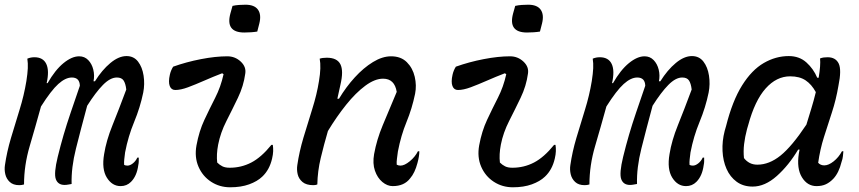

<svg xmlns="http://www.w3.org/2000/svg" viewBox="-26 -781 3646 815"><path d="M90 -532Q104 -538 120 -538Q157 -538 170.5 -509.5Q184 -481 172 -428H176Q208 -484 243.5 -513Q279 -542 310 -542Q333 -542 348.5 -526Q364 -510 370 -485.5Q376 -461 371 -436H377Q407 -484 442.5 -513.5Q478 -543 511 -543Q542 -543 560 -519.5Q578 -496 583.5 -460Q589 -424 582 -388Q569 -325 543.5 -263.5Q518 -202 505 -134Q503 -118 501.5 -105Q500 -92 501 -81Q507 -78 515 -78Q526 -78 538 -87.5Q550 -97 557 -112H563Q563 -104 563 -96.5Q563 -89 561 -80Q555 -34 530 -9Q512 9 486 9Q450 9 427.5 -27Q405 -63 416 -127Q425 -184 451.5 -249.5Q478 -315 510 -401Q507 -427 498.5 -439.5Q490 -452 470 -452Q442 -452 411 -420.5Q380 -389 344 -332Q317 -232 296.5 -150.5Q276 -69 278 0Q271 1 263.5 2.5Q256 4 248 4Q220 4 211 -20.5Q202 -45 219 -115Q231 -164 244 -208.5Q257 -253 274 -303Q291 -353 313 -417Q312 -452 279 -452Q252 -452 221.5 -424.5Q191 -397 148 -329Q124 -242 100 -160.5Q76 -79 76 2Q66 5 56 5Q30 5 15.5 -8.5Q1 -22 -3.5 -41.5Q-8 -61 -5 -80Q3 -136 20.5 -195Q38 -254 57 -315Q76 -376 86 -437Q91 -469 92 -491Q93 -513 90 -532Z M709 -498Q765 -518 827 -530Q889 -542 939 -542Q972 -542 996 -519.5Q1020 -497 1015 -468Q1008 -416 984 -366Q960 -316 935 -267Q910 -218 900 -167Q892 -125 896 -91Q906 -81 918 -75Q930 -69 949 -69Q998 -69 1040.5 -91Q1083 -113 1126 -166H1132Q1134 -153 1133.5 -139Q1133 -125 1129 -108Q1118 -60 1087 -31Q1066 -11 1031.5 1.5Q997 14 951 14Q906 14 870 -9.5Q834 -33 816.5 -73.5Q799 -114 808 -164Q819 -224 841.5 -272Q864 -320 887.5 -366Q911 -412 923 -466L917 -470Q878 -455 840.5 -438.5Q803 -422 772 -410.5Q741 -399 718 -399Q701 -399 694.5 -416Q688 -433 695 -464Q699 -482 709 -498ZM961 -756Q974 -759 988.5 -760Q1003 -761 1016 -761Q1054 -761 1069 -740Q1084 -719 1075 -682L1066 -647Q1054 -645 1039.5 -644Q1025 -643 1011 -643Q930 -643 952 -724Z M1331 -532Q1343 -536 1361 -536Q1405 -536 1419 -508Q1433 -480 1419 -421Q1416 -406 1412.5 -391.5Q1409 -377 1406 -362H1413Q1443 -412 1480 -452.5Q1517 -493 1557 -517.5Q1597 -542 1634 -542Q1676 -542 1701 -517Q1726 -492 1734.5 -455Q1743 -418 1736 -383Q1723 -320 1699.5 -263Q1676 -206 1663 -138Q1661 -122 1659 -107.5Q1657 -93 1658 -82Q1665 -78 1674 -78Q1691 -78 1713.5 -96.5Q1736 -115 1748 -139H1754Q1754 -118 1746 -89Q1735 -47 1715 -24Q1690 9 1641 9Q1618 9 1597 -8.5Q1576 -26 1565.5 -56.5Q1555 -87 1562 -127Q1573 -188 1598.5 -249Q1624 -310 1658 -391Q1649 -447 1600 -447Q1565 -447 1524.5 -417Q1484 -387 1443.5 -336.5Q1403 -286 1366 -225Q1349 -167 1335.5 -110.5Q1322 -54 1321 2Q1314 5 1304 5Q1274 5 1258 -8.5Q1242 -22 1237.5 -41.5Q1233 -61 1236 -80Q1244 -136 1262 -196.5Q1280 -257 1299.5 -318.5Q1319 -380 1328 -437Q1338 -496 1331 -532Z M1909 -498Q1965 -518 2027 -530Q2089 -542 2139 -542Q2172 -542 2196 -519.5Q2220 -497 2215 -468Q2208 -416 2184 -366Q2160 -316 2135 -267Q2110 -218 2100 -167Q2092 -125 2096 -91Q2106 -81 2118 -75Q2130 -69 2149 -69Q2198 -69 2240.5 -91Q2283 -113 2326 -166H2332Q2334 -153 2333.5 -139Q2333 -125 2329 -108Q2318 -60 2287 -31Q2266 -11 2231.5 1.5Q2197 14 2151 14Q2106 14 2070 -9.5Q2034 -33 2016.5 -73.5Q1999 -114 2008 -164Q2019 -224 2041.5 -272Q2064 -320 2087.5 -366Q2111 -412 2123 -466L2117 -470Q2078 -455 2040.5 -438.5Q2003 -422 1972 -410.5Q1941 -399 1918 -399Q1901 -399 1894.5 -416Q1888 -433 1895 -464Q1899 -482 1909 -498ZM2161 -756Q2174 -759 2188.5 -760Q2203 -761 2216 -761Q2254 -761 2269 -740Q2284 -719 2275 -682L2266 -647Q2254 -645 2239.5 -644Q2225 -643 2211 -643Q2130 -643 2152 -724Z M2490 -532Q2504 -538 2520 -538Q2557 -538 2570.5 -509.5Q2584 -481 2572 -428H2576Q2608 -484 2643.5 -513Q2679 -542 2710 -542Q2733 -542 2748.5 -526Q2764 -510 2770 -485.5Q2776 -461 2771 -436H2777Q2807 -484 2842.5 -513.5Q2878 -543 2911 -543Q2942 -543 2960 -519.5Q2978 -496 2983.5 -460Q2989 -424 2982 -388Q2969 -325 2943.5 -263.5Q2918 -202 2905 -134Q2903 -118 2901.5 -105Q2900 -92 2901 -81Q2907 -78 2915 -78Q2926 -78 2938 -87.5Q2950 -97 2957 -112H2963Q2963 -104 2963 -96.5Q2963 -89 2961 -80Q2955 -34 2930 -9Q2912 9 2886 9Q2850 9 2827.5 -27Q2805 -63 2816 -127Q2825 -184 2851.5 -249.5Q2878 -315 2910 -401Q2907 -427 2898.5 -439.5Q2890 -452 2870 -452Q2842 -452 2811 -420.5Q2780 -389 2744 -332Q2717 -232 2696.5 -150.5Q2676 -69 2678 0Q2671 1 2663.5 2.5Q2656 4 2648 4Q2620 4 2611 -20.5Q2602 -45 2619 -115Q2631 -164 2644 -208.5Q2657 -253 2674 -303Q2691 -353 2713 -417Q2712 -452 2679 -452Q2652 -452 2621.5 -424.5Q2591 -397 2548 -329Q2524 -242 2500 -160.5Q2476 -79 2476 2Q2466 5 2456 5Q2430 5 2415.5 -8.5Q2401 -22 2396.5 -41.5Q2392 -61 2395 -80Q2403 -136 2420.5 -195Q2438 -254 2457 -315Q2476 -376 2486 -437Q2491 -469 2492 -491Q2493 -513 2490 -532Z M3322 -543Q3367 -543 3397 -516Q3427 -489 3443 -451H3449Q3458 -504 3455 -533Q3463 -536 3470.5 -537Q3478 -538 3487 -538Q3521 -538 3534 -511.5Q3547 -485 3533 -417Q3523 -358 3505.5 -304.5Q3488 -251 3471.5 -199Q3455 -147 3447 -90Q3457 -79 3473 -79Q3491 -79 3512.5 -96Q3534 -113 3548 -139H3554Q3553 -129 3552 -118Q3551 -107 3546 -93Q3535 -48 3512 -23Q3497 -7 3480 1Q3463 9 3440 9Q3401 9 3378 -28.5Q3355 -66 3365 -130Q3366 -138 3368 -146H3362Q3322 -79 3271.5 -34Q3221 11 3169 11Q3129 11 3101 -9.5Q3073 -30 3058 -64Q3043 -98 3041 -140Q3039 -182 3050 -225L3056 -246Q3083 -353 3124 -418.5Q3165 -484 3216 -513.5Q3267 -543 3322 -543ZM3132 -110Q3142 -97 3156 -89.5Q3170 -82 3189 -82Q3239 -82 3287 -120.5Q3335 -159 3397 -252Q3407 -285 3417.5 -319Q3428 -353 3437 -390Q3419 -423 3393.5 -440Q3368 -457 3328 -457Q3270 -457 3224 -405.5Q3178 -354 3150 -250L3145 -233Q3136 -199 3132.5 -169Q3129 -139 3132 -110Z"/></svg>

Font: Recursive Mn Csl St
Style: Italic
Weight: 400
Italic angle: -15°
Monospace: yes
Version: Version 1.079;hotconv 1.0.112;makeotfexe 2.5.65598; ttfautoh